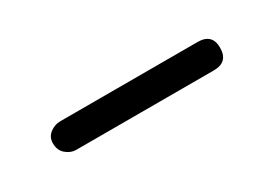

<svg xmlns="http://www.w3.org/2000/svg" viewBox="-13 -432 427 299"><g transform="rotate(-30 200.0 -282.5)"><path d="M350 -283Q350 -257 324 -257H76Q67 -257 58.5 -264Q50 -271 50 -284Q50 -295 58.5 -301.5Q67 -308 77 -308H324Q350 -308 350 -283Z"/></g></svg>

Font: Nsibidi Libre Uzo
Style: Regular
Weight: 400
Designer: Oluwaseun Badejo
Version: Version 1.021